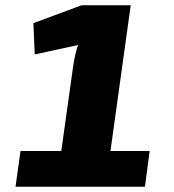

<svg xmlns="http://www.w3.org/2000/svg" viewBox="-20 -710 660 730"><path d="M400 -136H549L531 0H39L58 -136H213L258 -457Q265 -506 277 -539L112 -503L107 -622L290 -690H477Z"/></svg>

Font: Ezarion Extra Bold
Style: Italic
Weight: 800
Italic angle: -8°
Designer: Natanael Gama
Version: Version 1.001;PS 001.001;hotconv 1.0.70;makeotf.lib2.5.58329